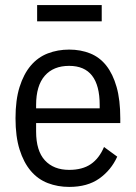

<svg xmlns="http://www.w3.org/2000/svg" viewBox="-20 -723 535 755"><path d="M252 12Q207 12 168 -3Q129 -18 101 -51Q73 -84 57 -135Q41 -186 41 -258Q41 -330 57 -381Q73 -432 101 -465Q129 -498 168 -513Q207 -528 252 -528Q297 -528 334.5 -513Q372 -498 398 -465Q424 -432 438.5 -381Q453 -330 453 -258V-239H122V-206Q122 -130 156.5 -92.5Q191 -55 252 -55Q304 -55 337 -77.5Q370 -100 389 -145L441 -107Q417 -54 370.5 -21Q324 12 252 12ZM252 -464Q190 -464 156 -425Q122 -386 122 -310V-297H372V-310Q372 -464 252 -464ZM126 -703H380V-639H126Z"/></svg>

Font: IBM Plex Sans Cond
Style: Regular
Weight: 400
Width: 3
Designer: Mike Abbink, Paul van der Laan, Pieter van Rosmalen
Foundry: Bold Monday
Version: Version 1.3